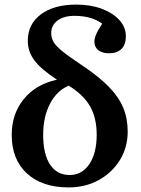

<svg xmlns="http://www.w3.org/2000/svg" viewBox="-20 -802 612 836"><path d="M279 14Q163 14 97 -47Q31 -108 31 -215Q31 -306 83.5 -370.5Q136 -435 228 -455Q158 -501 129.5 -539.5Q101 -578 101 -624Q101 -697 158 -739.5Q215 -782 312 -782Q374 -782 422.5 -764Q471 -746 499.5 -715Q528 -684 528 -644Q528 -608 509 -589Q490 -570 455 -570Q425 -570 408 -583.5Q391 -597 391 -621Q391 -634 398.5 -652Q406 -670 425 -699Q379 -733 304 -733Q258 -733 230.5 -712.5Q203 -692 203 -658Q203 -637 213 -619.5Q223 -602 252 -578.5Q281 -555 338 -517Q410 -469 453.5 -424.5Q497 -380 516.5 -333Q536 -286 536 -229Q536 -160 502 -105Q468 -50 410 -18Q352 14 279 14ZM283 -40Q337 -40 369 -87.5Q401 -135 401 -215Q401 -288 372.5 -338.5Q344 -389 279 -429Q227 -407 197.5 -350Q168 -293 168 -215Q168 -131 198 -85.5Q228 -40 283 -40Z"/></svg>

Font: Literata 36pt SemiBold
Style: Regular
Weight: 600
Designer: Latin by Veronika Burian and Jose Scaglione. Greek by Irene Vlachou. Cyrillic by Vera Evstafieva.
Foundry: TypeTogether
Version: Version 3.002